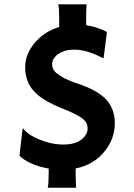

<svg xmlns="http://www.w3.org/2000/svg" viewBox="-20 -775 623 890"><path d="M201.2 95.2Q205.6 78.6 205.6 29.3V6.3Q160.6 -1.5 124.5 -17.8Q88.4 -34.2 70.3 -53.7L84.5 -176.8L87.9 -179.7Q106.4 -151.9 161.1 -128.9Q218.3 -105 274.4 -105Q350.1 -105 377.9 -150.9Q386.2 -164.6 386.2 -178.7Q386.2 -192.9 381.1 -203.6Q376 -214.4 363.3 -224.6Q338.9 -244.1 281.5 -266.8Q224.1 -289.6 189.7 -310.5Q155.3 -331.5 134.8 -355Q96.7 -397.9 96.7 -463.9Q96.7 -522.5 139.2 -574.2Q183.6 -628.4 254.4 -649.9V-689Q254.4 -738.3 250 -754.9H381.3Q379.4 -726.6 379.4 -694.3V-658.2Q429.2 -650.9 475.6 -627L460.4 -506.3L457 -505.4Q384.3 -544.9 322.8 -544.9Q278.8 -544.9 248.5 -523.4Q221.7 -503.9 221.7 -477.1Q221.7 -453.1 240.2 -437.5Q274.4 -409.2 330.3 -390.9Q386.2 -372.6 419.9 -353.3Q453.6 -334 474.1 -311.5Q512.2 -269 512.2 -204.1Q512.2 -134.3 467.8 -77.1Q417 -11.2 330.6 5.9V34.7Q332.5 93.8 332.5 95.2Z"/></svg>

Font: HammersmithOne
Style: Regular
Weight: 400
Designer: Nicole Fally
Foundry: Nicole Fally
Version: Version 1.003